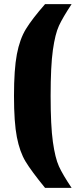

<svg xmlns="http://www.w3.org/2000/svg" viewBox="-20 -763 389 933"><path d="M48 -297Q48 -426 62 -499.5Q76 -573 106 -622Q136 -671 199 -743H328Q285 -678 266.5 -638Q248 -598 237 -520Q226 -442 226 -297Q226 -152 237 -73.5Q248 5 266.5 45.5Q285 86 328 150H199Q132 68 104 21.5Q76 -25 62 -96.5Q48 -168 48 -297Z"/></svg>

Font: Saira Semi Condensed Black
Style: Regular
Weight: 900
Width: 4
Designer: Hector Gatti with collaboration of the Omnibus-Type team
Foundry: Omnibus-Type
Version: Version 1.001; ttfautohint (v1.8)